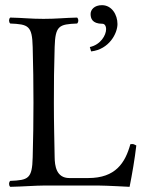

<svg xmlns="http://www.w3.org/2000/svg" viewBox="-20 -718 552 743"><path d="M374.6 -698C344.6 -698 330.6 -680 330.6 -664C330.6 -648 335.6 -626 376.6 -626C384.6 -626 390.6 -618 390.6 -605C390.6 -582 369.6 -545 327.6 -536L332.6 -519C402.6 -527 434.6 -589 434.6 -625C434.6 -661 412.6 -698 374.6 -698ZM191.5 -109C190.2 -191.5 188.5 -237 188.5 -320C188.5 -403 189 -452 191.5 -536C194 -619 208.5 -624 278.5 -627C284.5 -633 284.5 -644 278.5 -650C229.5 -649 199.2 -645 148.5 -645C98.2 -645 69.5 -649 19.5 -650C13.5 -644 13.5 -633 19.5 -627C89.5 -624 104.5 -619 106.5 -536C108.5 -453 109.5 -404 109.5 -321C109.5 -238 108.5 -192 106.5 -109C104.5 -26 89.5 -21 19.5 -18C13.5 -12 13.5 -1 19.5 5C68.5 4 119.5 0 149.5 0H362.2C389.5 0 481.5 5 481.5 5C491.5 -45 501.5 -103 507.5 -155C497.7 -159.7 496.9 -161.8 484.5 -160C464.5 -88 427.5 -29 321.5 -29H248.5C197 -29 192 -78 191.5 -109Z"/></svg>

Font: Libertinus Serif Display
Style: Regular
Weight: 400
Designer: Philipp H. Poll
Foundry: Khaled Hosny
Version: Version 6.1